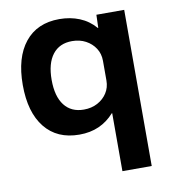

<svg xmlns="http://www.w3.org/2000/svg" viewBox="-83 -602 790 884"><g transform="rotate(-10 312.5 -160.0)"><path d="M418 210V-61H416Q385 -26 344.5 -8Q304 10 253 10Q149 10 92 -61Q35 -132 35 -260Q35 -388 92 -459Q149 -530 253 -530Q304 -530 347 -512.5Q390 -495 421 -459H423L425 -520H555V210ZM293 -100Q329 -100 357 -115Q385 -130 401.5 -155.5Q418 -181 418 -214V-306Q418 -339 401.5 -364.5Q385 -390 357 -405Q329 -420 293 -420Q234 -420 202 -378.5Q170 -337 170 -260Q170 -183 202 -141.5Q234 -100 293 -100Z"/></g></svg>

Font: M PLUS 1 Thin
Style: Bold
Weight: 700
Version: Version 1.001